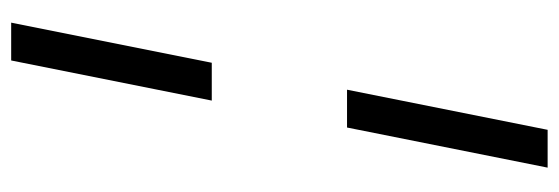

<svg xmlns="http://www.w3.org/2000/svg" viewBox="-340 -442 976 335"><g transform="rotate(-90 147.5 -274.0)"><path d="M210 -742H276L206 -392H140ZM93 -156H159L89 194H23Z"/></g></svg>

Font: Idrija
Style: Italic
Weight: 400
Italic angle: -11.3°
Designer: Julieta Ulanovsky
Foundry: Julieta Ulanovsky
Version: Version 7.200